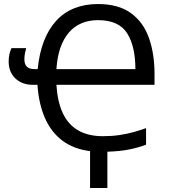

<svg xmlns="http://www.w3.org/2000/svg" viewBox="-20 -745 845 953"><path d="M466 -725Q567 -725 629 -680.5Q691 -636 719 -557.5Q747 -479 747 -378V-324H260Q265 -242 291 -185Q317 -128 367 -98.5Q417 -69 491 -69Q534 -69 572 -74.5Q610 -80 643.5 -89.5Q677 -99 705 -109V-27Q669 -13 623 -3.5Q577 6 513 8V188H427V5Q345 -5 289 -47.5Q233 -90 202.5 -160.5Q172 -231 166 -324H143Q90 -324 56.5 -355.5Q23 -387 23 -440Q23 -460 27 -477Q31 -494 37 -506H110Q108 -499 104.5 -483.5Q101 -468 101 -451Q101 -426 113.5 -414Q126 -402 151 -402H167Q175 -482 198.5 -542Q222 -602 260 -643Q298 -684 350 -704.5Q402 -725 466 -725ZM466 -645Q421 -645 384.5 -629.5Q348 -614 321.5 -583Q295 -552 279.5 -507Q264 -462 260 -402H652Q652 -515 611 -580Q570 -645 466 -645Z"/></svg>

Font: Noto Sans Display
Style: Regular
Weight: 400
Designer: Monotype Design Team
Foundry: Monotype Imaging Inc.
Version: Version 2.003